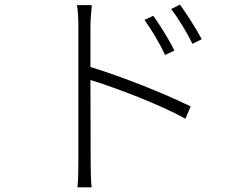

<svg xmlns="http://www.w3.org/2000/svg" viewBox="-20 -773 1040 828"><path d="M732 -555C709 -603 665 -672 641 -705L603 -687C633 -646 671 -582 692 -536ZM370 -657C370 -680 373 -724 376 -751H312C317 -723 318 -681 318 -657V-72C318 -36 317 7 314 35H375C372 7 371 -38 371 -72L370 -428C481 -394 670 -322 780 -261L802 -314C687 -371 502 -444 370 -484ZM718 -734C750 -693 787 -631 810 -584L850 -604C825 -651 780 -721 756 -753Z"/></svg>

Font: Noto Sans JP Light
Style: Regular
Weight: 300
Designer: Ryoko NISHIZUKA (kana & ideographs); Paul D. Hunt (Latin, Greek & Cyrillic); Wenlong ZHANG (bopomofo); Sandoll Communica
Foundry: Adobe Systems Incorporated
Version: Version 1.004;PS 1.004;hotconv 1.0.82;makeotf.lib2.5.63406